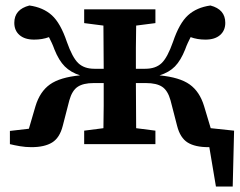

<svg xmlns="http://www.w3.org/2000/svg" viewBox="-20 -524 871 698"><path d="M16 0V-48L85 -56L109 -138Q125 -191 161.5 -217Q198 -243 271 -250Q237 -261 215.5 -282.5Q194 -304 178 -344Q173 -358 168 -368.5Q163 -379 158 -389Q134 -380 104 -380Q70 -380 51 -396.5Q32 -413 32 -441Q32 -490 87 -504Q137 -497 168.5 -468.5Q200 -440 223 -372Q243 -315 264.5 -294.5Q286 -274 323 -274H357Q357 -312 356.5 -353Q356 -394 356 -431L286 -440V-490H545V-440L475 -431Q474 -393 474 -350.5Q474 -308 474 -274H508Q546 -274 567.5 -294.5Q589 -315 609 -372Q632 -440 663.5 -468.5Q695 -497 745 -504Q799 -490 799 -441Q799 -413 780 -396.5Q761 -380 727 -380Q697 -380 673 -389Q668 -379 663 -368.5Q658 -358 653 -344Q637 -304 616 -282.5Q595 -261 560 -250Q633 -243 669.5 -217Q706 -191 722 -138L746 -58L831 -49L826 154H765L741 11H738Q689 11 662 -6Q635 -23 624 -66L600 -159Q590 -195 569.5 -208.5Q549 -222 511 -222H474Q474 -182 474.5 -139Q475 -96 475 -58L545 -49V0H286V-49L356 -58Q357 -96 357 -140Q357 -184 357 -222H320Q283 -222 262.5 -208.5Q242 -195 232 -159L208 -66Q197 -23 169.5 -6Q142 11 94 11Q73 11 52.5 7.5Q32 4 16 0Z"/></svg>

Font: Source Serif 4 SmText Semibold
Style: Regular
Weight: 600
Designer: Frank Grießhammer
Foundry: Adobe
Version: Version 4.005;hotconv 1.1.0;makeotfexe 2.6.0